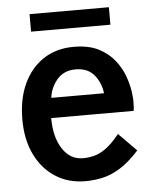

<svg xmlns="http://www.w3.org/2000/svg" viewBox="-52 -760 651 815"><g transform="rotate(-5 273.0 -352.5)"><path d="M279 11Q207.5 11 152.5 -24Q97.5 -59 66.2 -123Q35 -187 35 -273Q35 -360.5 65.2 -425.2Q95.5 -490 150.2 -525.8Q205 -561.5 278.5 -561.5Q342.5 -561.5 384.8 -539.8Q427 -518 452.5 -485.2Q478 -452.5 490.8 -417Q503.5 -381.5 507.5 -353Q511.5 -324.5 511.5 -312.5Q511.5 -295 510.8 -285Q510 -275 509 -268.5H157.5Q157.5 -187.5 190.2 -137.2Q223 -87 277.5 -87Q300.5 -87 324.2 -92.8Q348 -98.5 374.8 -117.5Q401.5 -136.5 434 -176.5L509.5 -100Q466.5 -52.5 428 -28.8Q389.5 -5 352.8 3Q316 11 279 11ZM165.5 -354H390Q385.5 -398 358 -431.8Q330.5 -465.5 278.5 -465.5Q228.5 -465.5 199.5 -431.5Q170.5 -397.5 165.5 -354ZM104.5 -716H442.5V-641.5H104.5Z"/></g></svg>

Font: Junction SemiBold
Style: Regular
Weight: 600
Designer: Caroline Hadilaksono
Foundry: Caroline Hadilaksono, Tyler Finck, The League of Moveable Type
Version: Version 2.000; ttfautohint (v1.8.3)